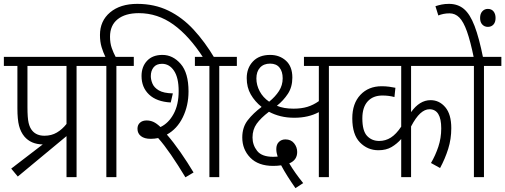

<svg xmlns="http://www.w3.org/2000/svg" viewBox="-20 -916 2613 993"><path d="M38 -44 201 -169Q140 -170 106 -210Q87 -233 78.5 -265.5Q70 -298 70 -356V-575H0V-622H466V-575H376V0H324V-212L72 -3ZM324 -575H122V-362Q122 -306 128 -280.5Q134 -255 147 -240Q169 -214 210 -214Q246 -214 274 -230.5Q302 -247 324 -275Z M530 -575H453V-622H525Q514 -644 505.5 -672Q497 -700 497 -735Q497 -808 549.5 -852Q602 -896 690 -896Q779 -896 851 -861Q923 -826 981.5 -762.5Q1040 -699 1090 -615H1033Q959 -730 877 -789Q795 -848 698 -848Q628 -848 588.5 -816.5Q549 -785 549 -726Q549 -693 558 -667.5Q567 -642 578 -622H672V-575H582V0H530Z M759 -198Q727 -198 709 -212Q691 -226 691 -250Q691 -270 704 -281.5Q717 -293 738 -293Q757 -293 773.5 -285.5Q790 -278 810 -259Q852 -279 878 -327Q904 -375 904 -445Q904 -514 880 -550Q856 -586 818 -586Q789 -586 774.5 -568Q760 -550 760 -522Q760 -504 768.5 -483.5Q777 -463 801.5 -448.5Q826 -434 874 -433L863 -386Q790 -390 751 -427Q712 -464 712 -523Q712 -571 740.5 -601.5Q769 -632 820 -632Q874 -632 914.5 -585.5Q955 -539 955 -443Q955 -370 925.5 -309.5Q896 -249 843 -220Q877 -181 913.5 -128.5Q950 -76 981 -24L939 1Q899 -65 864 -116Q829 -167 798 -202Q779 -198 759 -198ZM1114 -575V0H1063V-575H988V-622H1205V-575Z M1681 -575V0H1629V-336Q1575 -307 1502 -307Q1464 -307 1431.5 -315Q1399 -323 1371 -338Q1329 -306 1307.5 -276Q1286 -246 1286 -205Q1286 -166 1310 -135.5Q1334 -105 1393 -105Q1404 -105 1416 -106Q1413 -115 1411 -125Q1409 -135 1409 -145Q1409 -169 1422.5 -182Q1436 -195 1456 -195Q1485 -195 1501 -175Q1517 -155 1517 -130Q1517 -88 1476 -71Q1505 -22 1548 31L1508 57Q1485 24 1467 -4.5Q1449 -33 1434 -61Q1415 -58 1393 -58Q1316 -58 1274.5 -100.5Q1233 -143 1233 -205Q1233 -258 1261.5 -294.5Q1290 -331 1333 -363Q1298 -391 1277 -427.5Q1256 -464 1256 -512Q1256 -564 1288 -598Q1320 -632 1377 -632Q1426 -632 1459 -602Q1492 -572 1492 -515Q1492 -466 1469 -431Q1446 -396 1412 -369Q1447 -354 1498 -354Q1539 -354 1570 -363.5Q1601 -373 1629 -393V-575H1552V-622H1771V-575ZM1306 -510Q1306 -476 1323 -444Q1340 -412 1372 -390Q1404 -416 1423 -445.5Q1442 -475 1442 -511Q1442 -546 1425.5 -566.5Q1409 -587 1377 -587Q1344 -587 1325 -566.5Q1306 -546 1306 -510Z M2367 -575H2106V-336Q2150 -398 2207 -398Q2252 -398 2283 -361.5Q2314 -325 2314 -253Q2314 -197 2298 -146Q2282 -95 2256 -47L2209 -73Q2232 -112 2247 -157Q2262 -202 2262 -252Q2262 -351 2201 -351Q2177 -351 2153.5 -329.5Q2130 -308 2106 -262V0H2055V-197Q2033 -172 2005 -155.5Q1977 -139 1937 -139Q1881 -139 1841.5 -179.5Q1802 -220 1802 -304Q1802 -381 1844 -425.5Q1886 -470 1954 -470Q1974 -470 1993 -467.5Q2012 -465 2025 -462L2020 -414Q1992 -422 1958 -422Q1909 -422 1881.5 -391.5Q1854 -361 1854 -304Q1854 -239 1878.5 -213Q1903 -187 1941 -187Q1974 -187 2001.5 -204.5Q2029 -222 2055 -261V-575H1759V-622H2367Z M2483 -575V0H2431V-575H2354V-622H2573V-575ZM2431 -615Q2413 -703 2395 -753.5Q2377 -804 2355.5 -825.5Q2334 -847 2305 -847Q2288 -847 2273.5 -844Q2259 -841 2247 -836L2232 -884Q2247 -889 2264 -892.5Q2281 -896 2302 -896Q2348 -896 2379.5 -869.5Q2411 -843 2434.5 -781.5Q2458 -720 2479 -615ZM2463 -823Q2463 -845 2474.5 -857.5Q2486 -870 2503 -870Q2522 -870 2532.5 -857Q2543 -844 2543 -823Q2543 -801 2532 -789Q2521 -777 2503 -777Q2486 -777 2474.5 -789Q2463 -801 2463 -823Z"/></svg>

Font: Noto Sans Devanagari UI Condensed Light
Style: Regular
Weight: 300
Width: 3
Designer: Jelle Bosma - Monotype Design Team
Foundry: Monotype Imaging Inc.
Version: Version 2.004; ttfautohint (v1.8.4.7-5d5b)